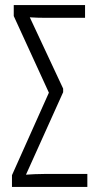

<svg xmlns="http://www.w3.org/2000/svg" viewBox="-20 -734 383 754"><path d="M27 0V-46L172 -370L34 -671V-714H314V-664H160Q144 -664 128.5 -664.5Q113 -665 97 -666L228 -386V-372L82 -48Q97 -49 116 -50Q135 -51 160 -51H323V0Z"/></svg>

Font: Noto Sans ExtraCondensed Light
Style: Regular
Weight: 300
Width: 2
Designer: Monotype Design Team
Foundry: Monotype Imaging Inc.
Version: Version 2.013; ttfautohint (v1.8.4.7-5d5b)